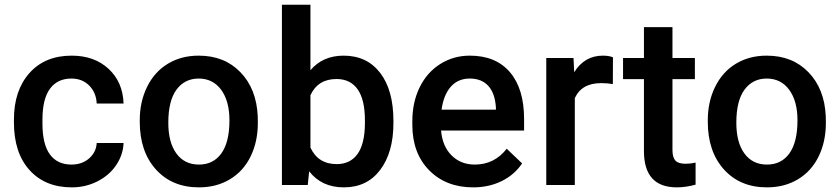

<svg xmlns="http://www.w3.org/2000/svg" viewBox="-20 -794 3605 824"><path d="M286.6 -87.7Q332.5 -87.7 362.7 -114.4Q392.9 -141.1 395 -180.4H510.3Q508.3 -129.5 478.6 -85.4Q448.9 -41.3 398 -15.6Q347.1 10.1 288.2 10.1Q173.8 10.1 106.8 -64Q39.8 -138 39.8 -268.5V-281.1Q39.8 -405.5 106.3 -480.4Q172.8 -555.2 287.7 -555.2Q384.9 -555.2 446.1 -498.5Q507.3 -441.8 510.3 -349.6H395Q392.9 -396.5 363 -426.7Q333 -456.9 286.6 -456.9Q227.2 -456.9 195 -413.9Q162.7 -370.8 162.2 -283.1V-263.5Q162.2 -174.8 194.2 -131.2Q226.2 -87.7 286.6 -87.7Z M579.8 -277.6Q579.8 -357.7 611.6 -421.9Q643.3 -486.1 700.8 -520.7Q758.2 -555.2 832.7 -555.2Q943.1 -555.2 1011.8 -484.1Q1080.6 -413.1 1086.1 -295.7L1086.6 -267Q1086.6 -186.4 1055.7 -122.9Q1024.7 -59.4 967 -24.7Q909.3 10.1 833.8 10.1Q718.4 10.1 649.1 -66.8Q579.8 -143.6 579.8 -271.5ZM702.3 -267Q702.3 -182.9 737 -135.3Q771.8 -87.7 833.8 -87.7Q895.7 -87.7 930.2 -136Q964.7 -184.4 964.7 -277.6Q964.7 -360.2 929.2 -408.6Q893.7 -456.9 832.7 -456.9Q772.8 -456.9 737.5 -409.3Q702.3 -361.7 702.3 -267Z M1668.5 -267Q1668.5 -140.1 1611.8 -65Q1555.2 10.1 1455.9 10.1Q1360.2 10.1 1306.8 -58.9L1300.8 0H1189.9V-773.8H1312.3V-492.7Q1365.2 -555.2 1454.9 -555.2Q1554.7 -555.2 1611.6 -481.1Q1668.5 -407.1 1668.5 -274.1ZM1546.1 -277.6Q1546.1 -366.2 1514.9 -410.6Q1483.6 -454.9 1424.2 -454.9Q1344.6 -454.9 1312.3 -385.4V-160.7Q1345.1 -89.7 1425.2 -89.7Q1482.6 -89.7 1513.9 -132.5Q1545.1 -175.3 1546.1 -262Z M2010.6 10.1Q1894.2 10.1 1821.9 -63.2Q1749.6 -136.5 1749.6 -258.4V-273.6Q1749.6 -355.2 1781.1 -419.4Q1812.6 -483.6 1869.5 -519.4Q1926.4 -555.2 1996.5 -555.2Q2107.8 -555.2 2168.5 -484.1Q2229.2 -413.1 2229.2 -283.1V-233.8H1873Q1878.6 -166.2 1918.1 -127Q1957.7 -87.7 2017.6 -87.7Q2101.8 -87.7 2154.7 -155.7L2220.7 -92.7Q2187.9 -43.8 2133.2 -16.9Q2078.6 10.1 2010.6 10.1ZM1996 -456.9Q1945.6 -456.9 1914.6 -421.7Q1883.6 -386.4 1875.1 -323.4H2108.3V-332.5Q2104.3 -394 2075.6 -425.4Q2046.9 -456.9 1996 -456.9Z M2610.1 -433.2Q2585.9 -437.3 2560.2 -437.3Q2476.1 -437.3 2446.9 -372.8V0H2324.4V-545.1H2441.3L2444.3 -484.1Q2488.7 -555.2 2567.3 -555.2Q2593.5 -555.2 2610.6 -548.1Z M2866 -677.6V-545.1H2962.2V-454.4H2866V-150.1Q2866 -118.9 2878.3 -105Q2890.7 -91.2 2922.4 -91.2Q2943.6 -91.2 2965.2 -96.2V-1.5Q2923.4 10.1 2884.6 10.1Q2743.6 10.1 2743.6 -145.6V-454.4H2653.9V-545.1H2743.6V-677.6Z M3017.6 -277.6Q3017.6 -357.7 3049.4 -421.9Q3081.1 -486.1 3138.5 -520.7Q3196 -555.2 3270.5 -555.2Q3380.9 -555.2 3449.6 -484.1Q3518.4 -413.1 3523.9 -295.7L3524.4 -267Q3524.4 -186.4 3493.5 -122.9Q3462.5 -59.4 3404.8 -24.7Q3347.1 10.1 3271.5 10.1Q3156.2 10.1 3086.9 -66.8Q3017.6 -143.6 3017.6 -271.5ZM3140.1 -267Q3140.1 -182.9 3174.8 -135.3Q3209.6 -87.7 3271.5 -87.7Q3333.5 -87.7 3368 -136Q3402.5 -184.4 3402.5 -277.6Q3402.5 -360.2 3367 -408.6Q3331.5 -456.9 3270.5 -456.9Q3210.6 -456.9 3175.3 -409.3Q3140.1 -361.7 3140.1 -267Z"/></svg>

Font: Vazir FD Medium
Style: Regular
Weight: 500
Foundry: DejaVu fonts team - Redesigned by Saber Rastikerdar
Version: Version 21.10;October 20, 2019;FontCreator 12.0.0.2547 64-bi